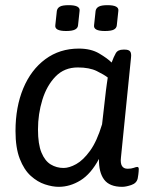

<svg xmlns="http://www.w3.org/2000/svg" viewBox="-20 -717 585 743"><path d="M386 -597Q341 -597 344 -619L350 -675Q352 -686 362.5 -691.5Q373 -697 396 -697Q441 -697 438 -675L432 -619Q431 -608 420.5 -602.5Q410 -597 386 -597ZM236 -597Q191 -597 194 -619L200 -675Q202 -686 212 -691.5Q222 -697 246 -697Q291 -697 288 -675L282 -619Q281 -608 270 -602.5Q259 -597 236 -597ZM207 6Q183 6 154 -3.5Q125 -13 99 -36.5Q73 -60 56.5 -102.5Q40 -145 40 -210Q40 -303 70 -375Q100 -447 155.5 -488Q211 -529 285 -529Q332 -529 364 -510Q396 -491 412 -475Q420 -497 428 -511Q436 -525 457 -525H463Q478 -525 483.5 -518Q489 -511 487 -494L448 -107Q443 -64 474 -64Q488 -64 497.5 -67.5Q507 -71 511 -71Q517 -71 517 -63Q517 -62 516.5 -53Q516 -44 513 -27Q509 -8 488 -1Q467 6 453 6Q404 6 383 -22Q362 -50 363 -102Q332 -44 291.5 -19Q251 6 207 6ZM226 -67Q248 -67 275 -82Q302 -97 328.5 -133.5Q355 -170 375 -236L390 -367Q392 -381 393.5 -393Q395 -405 397 -417Q383 -428 354.5 -442Q326 -456 281 -456Q229 -456 195 -421Q161 -386 144 -331Q127 -276 127 -216Q127 -159 140.5 -126.5Q154 -94 176.5 -80.5Q199 -67 226 -67Z"/></svg>

Font: Asap
Style: Italic
Weight: 400
Italic angle: -6°
Designer: Pablo Cosgaya
Foundry: Omnibus-Type
Version: Version 3.001; ttfautohint (v1.8.3)